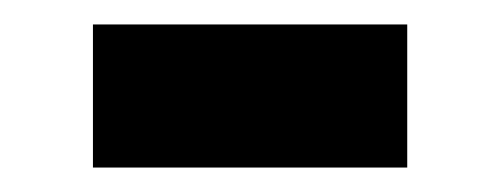

<svg xmlns="http://www.w3.org/2000/svg" viewBox="-20 -349 409 157"><path d="M56 -212V-329H313V-212Z"/></svg>

Font: Nunito Sans 7pt Condensed ExtraBold
Style: Regular
Weight: 800
Width: 3
Designer: Vernon Adams
Foundry: Vernon Adams
Version: Version 3.101;gftools[0.9.27]